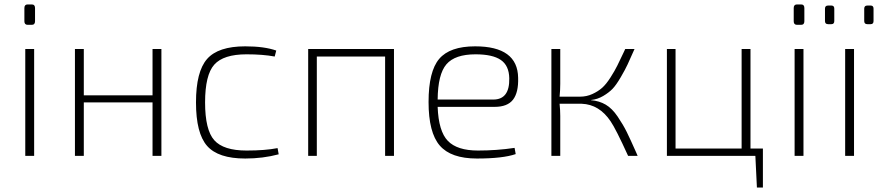

<svg xmlns="http://www.w3.org/2000/svg" viewBox="-20 -703 3966 866"><path d="M105 -683H123Q138 -683 138 -667V-607Q138 -591 123 -591H105Q90 -591 90 -607V-667Q90 -683 105 -683ZM134 0H94V-482H134Z M708 -482V0H668V-241H358V0H318V-482H358V-273H668V-482Z M1232 -35 1237 -7Q1166 12 1086 12Q964 12 914 -45Q864 -102 864 -241Q864 -380 914 -437Q964 -494 1086 -494Q1172 -494 1226 -475L1219 -448Q1166 -458 1092 -458Q988 -458 946.5 -411.5Q905 -365 905 -241Q905 -117 946.5 -70.5Q988 -24 1092 -24Q1176 -24 1232 -35Z M1757 -482V0H1717V-448H1409V0H1370V-482Z M2211 -221H1954Q1958 -111 2000 -67.5Q2042 -24 2136 -24Q2221 -24 2301 -36L2306 -8Q2248 12 2131 12Q2014 12 1963.5 -46.5Q1913 -105 1913 -243Q1913 -381 1961 -437.5Q2009 -494 2123 -494Q2315 -494 2317 -352Q2319 -286 2294 -253.5Q2269 -221 2211 -221ZM1954 -254H2205Q2279 -254 2277 -350Q2276 -407 2239 -432.5Q2202 -458 2125 -458Q2032 -458 1993.5 -413Q1955 -368 1954 -254Z M2646 -252V-251Q2683 -248 2712 -231Q2741 -214 2766 -177Q2791 -140 2807 -107.5Q2823 -75 2850 -14Q2854 -5 2856 0H2813Q2757 -123 2734 -156Q2683 -232 2604 -235Q2601 -235 2598 -235H2504Q2507 -206 2507 -180V0H2467V-482H2507V-325Q2507 -296 2504 -267H2596Q2626 -267 2652 -279Q2678 -291 2696 -307Q2714 -323 2733.5 -353.5Q2753 -384 2764.5 -407.5Q2776 -431 2795 -471Q2798 -478 2800 -482H2842Q2821 -435 2811 -413Q2801 -391 2780 -355Q2759 -319 2742.5 -302Q2726 -285 2700.5 -270Q2675 -255 2646 -252Z M3421 143H3394L3387 0H2988V-482H3027V-33H3325V-482H3365V-33H3421Z M3575 -683H3593Q3608 -683 3608 -667V-607Q3608 -591 3593 -591H3575Q3560 -591 3560 -607V-667Q3560 -683 3575 -683ZM3604 0H3564V-482H3604Z M3715 -678H3730Q3743 -678 3743 -664V-608Q3743 -594 3730 -594H3715Q3701 -594 3701 -608V-664Q3701 -678 3715 -678ZM3892 -678H3907Q3920 -678 3920 -664V-608Q3920 -594 3907 -594H3892Q3878 -594 3878 -608V-664Q3878 -678 3892 -678ZM3832 0H3792V-482H3832Z"/></svg>

Font: Exo 2.0 Extra Light
Style: Regular
Weight: 250
Designer: Natanael Gama
Version: Version 1.001;PS 001.001;hotconv 1.0.70;makeotf.lib2.5.58329